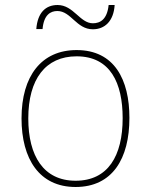

<svg xmlns="http://www.w3.org/2000/svg" viewBox="-20 -737 603 767"><path d="M125 -621H150C155 -678 182 -693 209 -693C264 -693 285 -620 351 -620C398 -620 434 -652 438 -717H414C408 -659 380 -644 351 -644C299 -644 274 -717 210 -717C162 -717 130 -686 125 -621ZM282 10C429 10 497 -103 497 -266C497 -419 437 -537 286 -537C146 -537 66 -434 66 -264C66 -102 137 10 282 10ZM282 -15C154 -15 93 -114 93 -264C93 -421 162 -512 286 -512C421 -512 470 -405 470 -265C470 -115 412 -15 282 -15Z"/></svg>

Font: Noto Sans Mono SemiCondensed Thin
Style: Regular
Weight: 100
Width: 4
Designer: Monotype Design Team
Foundry: Monotype Imaging Inc.
Version: Version 2.014